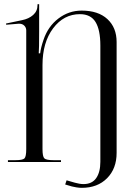

<svg xmlns="http://www.w3.org/2000/svg" viewBox="-20 -778 640 922"><path d="M18.1 0V-8.8H53.2Q88.9 -8.8 97.4 -17.3Q106 -25.9 106 -62V-631.8Q106 -645.5 96.7 -654.8Q87.4 -664.1 72.8 -664.1H68.8L9.8 -659.2L8.8 -665L85.9 -681.2Q118.2 -687.5 139.2 -706.1Q160.2 -724.6 160.2 -753.9V-757.8H168V-627Q168 -539.6 166 -522H172.9Q175.8 -548.3 189 -586.9Q210.4 -650.9 260.3 -689Q310.1 -727.1 372.1 -727.1Q451.7 -727.1 495.8 -686.3Q540 -645.5 540 -576.2V-43.9Q540 31.7 494.1 77.9Q448.2 124 373 124Q360.8 124 347.2 121.8Q333.5 119.6 325.4 117.4Q317.4 115.2 306.2 111.8Q294.9 108.4 293 107.9L299.8 87.9Q330.6 96.7 339.8 99.4Q349.1 102.1 360.1 104Q371.1 106 380.9 106Q421.9 106 441.9 77.4Q461.9 48.8 461.9 -1V-559.1Q461.9 -634.8 438.7 -672.4Q415.5 -710 363.8 -710Q286.1 -710 235.1 -642.1Q184.1 -574.2 184.1 -465.8V-62Q184.1 -26.4 192.9 -17.6Q201.7 -8.8 237.8 -8.8H272.9V0Z"/></svg>

Font: FoglihtenNo07calt
Style: Regular
Weight: 500
Designer: gluk (gluksza@wp.pl)
Foundry: gluk (gluksza@wp.pl)
Version: Version 0.844